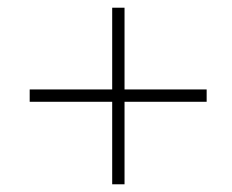

<svg xmlns="http://www.w3.org/2000/svg" viewBox="-20 -478 603 498"><path d="M57 -214V-246H516V-214ZM303 0H271V-458H303Z"/></svg>

Font: Ysabeau Infant ExtraLight
Style: Italic
Weight: 250
Italic angle: -12°
Designer: Christian Thalmann (Catharsis Fonts)
Version: Version 2.001;gftools[0.9.30]; featfreeze: ss01,ss02,lnum